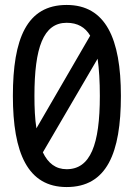

<svg xmlns="http://www.w3.org/2000/svg" viewBox="-20 -745 540 775"><path d="M249 10C411 10 468 -127 468 -358C468 -590 406 -725 249 -725C88 -725 32 -589 32 -358C32 -127 92 10 249 10ZM119 -358C119 -553 155 -653 249 -653C293 -653 324 -635 344 -601L127 -227C121 -265 119 -309 119 -358ZM249 -62C205 -62 174 -86 153 -130L374 -508C380 -466 383 -416 383 -358C383 -161 345 -62 249 -62Z"/></svg>

Font: Noto Sans Mono ExtraCondensed
Style: Regular
Weight: 400
Width: 2
Designer: Monotype Design Team
Foundry: Monotype Imaging Inc.
Version: Version 2.014